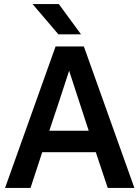

<svg xmlns="http://www.w3.org/2000/svg" viewBox="-20 -930 690 950"><path d="M454 -177H189L131 0H5L255 -700H395L645 0H513ZM224 -283H419L369 -436L322 -580L275 -436ZM141 -910H271L381 -760H269Z"/></svg>

Font: Retni Sans
Style: Bold
Weight: 700
Designer: Vitaly Kuzmin
Foundry: ParaType Ltd.
Version: Version 1.00;March 2, 2019;FontCreator 11.5.0.2425 64-bit; t